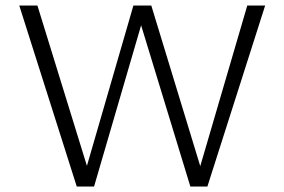

<svg xmlns="http://www.w3.org/2000/svg" viewBox="-20 -678 1034 698"><path d="M944 -658 734 0H672L493 -586L322 0H259L50 -658H116L296 -75L465 -658H530L708 -74L879 -658Z"/></svg>

Font: Ysabeau SC Semilight
Style: Regular
Weight: 300
Designer: Christian Thalmann (Catharsis Fonts)
Version: Version 0.003